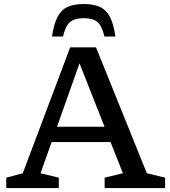

<svg xmlns="http://www.w3.org/2000/svg" viewBox="-20 -958 864 978"><path d="M728 -75.5 821 -53V0H513V-53L606 -75.5L543 -234.5H243L186.5 -75.5L279.5 -53V0H12V-53L96 -75.5L337.5 -717H469ZM270.5 -312.5H512.5L385 -635.5ZM406.5 -865.5Q359.5 -865.5 336.5 -845.8Q313.5 -826 301 -772H245Q254.5 -837 273.5 -872.8Q292.5 -908.5 325 -923Q357.5 -937.5 406.5 -937.5Q456 -937.5 488.2 -923Q520.5 -908.5 539.5 -872.8Q558.5 -837 568 -772H512Q499.5 -826 476.5 -845.8Q453.5 -865.5 406.5 -865.5Z"/></svg>

Font: Newsreader Caption
Style: Regular
Weight: 400
Designer: Hugues Gentile
Foundry: Production Type
Version: Version 1.001